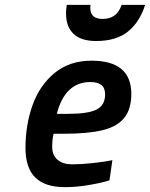

<svg xmlns="http://www.w3.org/2000/svg" viewBox="-20 -760 618 791"><path d="M85 -151Q85 -245 114 -326.5Q143 -408 204.5 -459Q266 -510 357 -510Q521 -510 521 -373Q521 -310 491.5 -274Q462 -238 402 -223.5Q342 -209 243 -209H201Q195 -187 195 -155Q195 -120 217.5 -101.5Q240 -83 277 -83Q314 -83 361.5 -88Q409 -93 443 -100L431 -17Q396 -6 345 2.5Q294 11 247 11Q166 11 125.5 -28.5Q85 -68 85 -151ZM261 -291Q344 -291 378.5 -309Q413 -327 413 -371Q413 -398 397.5 -410Q382 -422 352 -422Q248 -422 214 -291ZM252 -705Q252 -722 255 -740H353Q352 -735 352 -727Q352 -682 403 -682Q462 -682 481 -740H578Q555 -668 506.5 -629.5Q458 -591 376 -591Q314 -591 283 -620.5Q252 -650 252 -705Z"/></svg>

Font: Cairo SemiBold
Style: Italic
Weight: 600
Italic angle: -13°
Designer: Mohamed Gaber, Accademia di Belle Arti di Urbino and others
Foundry: Kief Type Foundry, Accademia di Belle Arti di Urbino and others
Version: Version 3.011